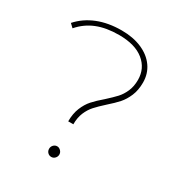

<svg xmlns="http://www.w3.org/2000/svg" viewBox="-184 -912 983 1047"><g transform="rotate(30 308.0 -389.0)"><path d="M386.7 -414.4Q421.1 -445.6 441.7 -467.8Q462.2 -490 476.1 -521.7Q490 -553.3 490 -594.4Q490 -666.7 435 -711.1Q380 -755.6 278.9 -755.6Q198.9 -755.6 140.6 -732.2Q82.2 -708.9 40 -660L17.8 -681.1Q62.2 -731.1 128.3 -757.8Q194.4 -784.4 278.9 -784.4Q351.1 -784.4 406.1 -760.6Q461.1 -736.7 491.1 -693.9Q521.1 -651.1 521.1 -595.6Q521.1 -547.8 505.6 -511.1Q490 -474.4 467.8 -449.4Q445.6 -424.4 408.9 -392.2Q373.3 -360 352.8 -337.2Q332.2 -314.4 318.9 -282.8Q305.6 -251.1 305.6 -208.9H273.3Q273.3 -257.8 288.3 -294.4Q303.3 -331.1 326.1 -356.7Q348.9 -382.2 386.7 -414.4ZM257.8 -27.8Q257.8 -41.1 267.2 -51.1Q276.7 -61.1 290 -61.1Q302.2 -61.1 312.2 -51.1Q322.2 -41.1 322.2 -27.8Q322.2 -14.4 312.8 -4.4Q303.3 5.6 290 5.6Q276.7 5.6 267.2 -3.9Q257.8 -13.3 257.8 -27.8Z"/></g></svg>

Font: Paperlogy 1 Thin
Style: Regular
Weight: 250
Designer: redesigned by Lee Juim, glyphs from Gmarket Sans & Montserrat
Foundry: PT&
Version: Version 1.001